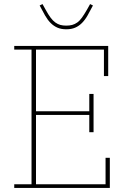

<svg xmlns="http://www.w3.org/2000/svg" viewBox="-20 -924 620 944"><path d="M50 -18H135V-680H50V-698H512V-550H491V-680H157V-377H419V-462H440V-274H419V-359H157V-18H499V-148H520V0H50ZM306 -780Q281 -780 262.5 -788Q244 -796 229 -811Q214 -826 201.5 -848Q189 -870 175 -897L189 -904L204 -877Q217 -853 228.5 -837.5Q240 -822 252 -813.5Q264 -805 276.5 -801.5Q289 -798 306 -798Q322 -798 335 -801.5Q348 -805 360 -813.5Q372 -822 383 -837.5Q394 -853 408 -877L423 -904L437 -897Q423 -870 410.5 -848Q398 -826 383 -811Q368 -796 349.5 -788Q331 -780 306 -780Z"/></svg>

Font: IBM Plex Serif Thin
Style: Regular
Weight: 100
Designer: Mike Abbink, Paul van der Laan, Pieter van Rosmalen
Foundry: Bold Monday
Version: Version 3.001